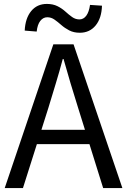

<svg xmlns="http://www.w3.org/2000/svg" viewBox="-20 -959 648 979"><path d="M4 0 252 -733H355L604 0H506L378 -410Q358 -473 340 -533.5Q322 -594 304 -658H300Q283 -594 264.5 -533.5Q246 -473 227 -410L97 0ZM133 -224V-297H471V-224ZM387 -792Q356 -792 333 -804Q310 -816 292.5 -831.5Q275 -847 258 -859Q241 -871 221 -871Q200 -871 185.5 -852.5Q171 -834 167 -798L106 -803Q109 -866 139 -902.5Q169 -939 219 -939Q250 -939 273 -927.5Q296 -916 313.5 -900Q331 -884 348 -872Q365 -860 385 -860Q406 -860 420 -879Q434 -898 439 -934L500 -930Q498 -866 467.5 -829Q437 -792 387 -792Z"/></svg>

Font: Noto Sans SC Thin
Style: Regular
Weight: 400
Version: Version 2.004-H2;hotconv 1.0.118;makeotfexe 2.5.65603